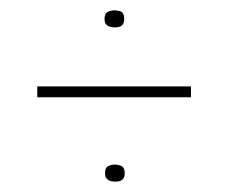

<svg xmlns="http://www.w3.org/2000/svg" viewBox="-20 -368 448 371"><path d="M52 -201H349V-180H52ZM183 -33Q183 -44 189 -47Q195 -50 202 -50Q209 -50 215 -47Q221 -44 221 -33Q221 -26 218 -22.5Q215 -19 211 -18Q207 -17 203 -17Q199 -17 194.5 -18Q190 -19 186.5 -22.5Q183 -26 183 -33ZM182 -331Q182 -342 188 -345Q194 -348 201 -348Q208 -348 214 -345.5Q220 -343 220 -331Q220 -324 217 -320.5Q214 -317 210 -316Q206 -315 202 -315Q198 -315 193.5 -316Q189 -317 185.5 -320.5Q182 -324 182 -331Z"/></svg>

Font: Genos Thin Thin
Style: Regular
Weight: 250
Version: Version 1.010